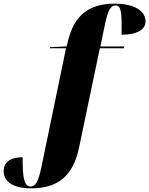

<svg xmlns="http://www.w3.org/2000/svg" viewBox="-114 -790 816 1050"><path d="M57 240C204 240 287 171 319 14L432 -526H564L566 -536H435L460 -656C475 -730 490 -760 518 -760C552 -760 552 -712 551 -600C637 -600 682 -629 682 -673C682 -729 623 -770 514 -770C368 -770 291 -702 258 -567L250 -536L160 -532L159 -526H247L112 126C96 201 81 230 54 230C19 230 9 186 10 70C-63 70 -94 101 -94 146C-94 202 -44 240 57 240Z"/></svg>

Font: Noto Serif Display SemiCondensed Black
Style: Italic
Weight: 900
Width: 4
Italic angle: -12°
Designer: Monotype Design Team
Foundry: Monotype Imaging Inc.
Version: Version 2.009